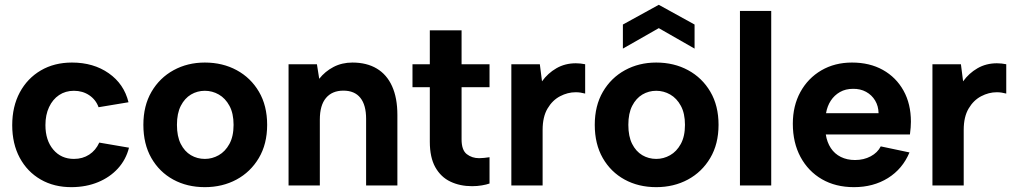

<svg xmlns="http://www.w3.org/2000/svg" viewBox="-20 -765 4191 792"><path d="M276.4 7Q203.4 7.5 147.9 -24.5Q92.4 -56.5 61.4 -114.2Q30.4 -172 30.4 -248.5Q30.4 -325.5 61.6 -383.8Q92.9 -442 148.4 -474.5Q203.9 -507 276.9 -507Q365.5 -507 428.5 -462.9Q491.6 -418.8 510.1 -343.2L386.6 -322.7Q375.6 -353.6 348.2 -372.1Q320.8 -390.5 285 -390.5Q250.1 -390.5 223.7 -372.8Q197.3 -355.1 182.4 -323.2Q167.4 -291.4 167.4 -249Q167.4 -186.2 199.8 -147.8Q232.2 -109.5 285 -109.5Q320.8 -109.5 348 -127.2Q375.1 -144.9 389.5 -176.8L512.1 -155.8Q499.6 -106.3 466.3 -69.9Q433.1 -33.6 384.5 -13.6Q336 6.5 276.4 7Z M824.9 7Q751.9 7 694.7 -24.2Q637.4 -55.5 604.4 -113.1Q571.4 -170.8 571.4 -250Q571.4 -329 605 -386.5Q638.6 -444 696.1 -475.5Q753.7 -507 824.9 -507Q898.3 -507 956.4 -475.5Q1014.5 -444 1048.2 -386.5Q1082 -329 1082 -250Q1082 -171 1047.7 -113.2Q1013.5 -55.5 955.4 -24.2Q897.3 7 824.9 7ZM825.2 -109.5Q855.2 -109.5 882.1 -124.7Q909.1 -139.9 926.3 -171.2Q943.5 -202.5 943.5 -249.9Q943.5 -297.3 926.5 -328.5Q909.6 -359.7 882.6 -375.1Q855.7 -390.5 824.9 -390.5Q794.1 -390.5 767.9 -375.1Q741.8 -359.6 725.9 -328.6Q709.9 -297.6 709.9 -250Q709.9 -202.4 725.6 -171.4Q741.3 -140.4 767.4 -124.9Q793.6 -109.5 825.2 -109.5Z M1170.3 0V-500H1287.3L1296.8 -440Q1320.8 -470.5 1355.8 -488.8Q1390.8 -507 1433.7 -507Q1492.7 -507 1534.2 -482.2Q1575.7 -457.5 1597.4 -409.2Q1619.2 -361 1619.2 -291V0H1490.2V-275Q1490.2 -331.8 1466.5 -361.4Q1442.8 -391.1 1396.5 -391.1Q1350.1 -391.1 1324.7 -360.9Q1299.3 -330.8 1299.3 -271.5V0Z M1999.3 -8Q1986.8 -3.5 1967.7 -0.3Q1948.7 3 1927.1 3Q1877.5 3 1838 -15.8Q1798.5 -34.5 1775.7 -75.1Q1753 -115.6 1753 -180.2V-405.2H1681.5V-500H1753V-640H1884V-500H1999.3V-405.2H1884V-190.2Q1884 -145.9 1905.4 -129.2Q1926.9 -112.5 1956.3 -112.5Q1965.3 -112.5 1977.5 -113.7Q1989.8 -115 1999.3 -116.5Z M2089.3 0V-500H2206.8L2215.8 -429.5Q2239.8 -463 2275.3 -483.5Q2310.8 -504 2355.3 -504Q2364.8 -504 2374.6 -503Q2384.3 -502 2393.8 -500V-379Q2384.3 -381.5 2374.8 -383Q2365.3 -384.5 2354.8 -384.5Q2321.8 -384.5 2290.3 -368Q2258.8 -351.6 2238.6 -317.3Q2218.3 -283.1 2218.3 -229.1V0Z M2686.9 7Q2613.9 7 2556.7 -24.2Q2499.4 -55.5 2466.4 -113.1Q2433.4 -170.8 2433.4 -250Q2433.4 -329 2467 -386.5Q2500.6 -444 2558.1 -475.5Q2615.7 -507 2686.9 -507Q2760.3 -507 2818.4 -475.5Q2876.5 -444 2910.2 -386.5Q2944 -329 2944 -250Q2944 -171 2909.7 -113.2Q2875.5 -55.5 2817.4 -24.2Q2759.3 7 2686.9 7ZM2687.2 -109.5Q2717.2 -109.5 2744.1 -124.7Q2771.1 -139.9 2788.3 -171.2Q2805.5 -202.5 2805.5 -249.9Q2805.5 -297.3 2788.5 -328.5Q2771.6 -359.7 2744.6 -375.1Q2717.7 -390.5 2686.9 -390.5Q2656.1 -390.5 2629.9 -375.1Q2603.8 -359.6 2587.9 -328.6Q2571.9 -297.6 2571.9 -250Q2571.9 -202.4 2587.6 -171.4Q2603.3 -140.4 2629.4 -124.9Q2655.6 -109.5 2687.2 -109.5ZM2549.4 -564.5V-663.8L2697.5 -745.2L2845.1 -663.8V-564.5L2697.5 -648.9Z M3032.3 0V-720H3161.3V0Z M3502.5 7Q3426.9 7 3370.4 -25.7Q3313.9 -58.5 3282.1 -117.5Q3250.4 -176.5 3250.4 -254.5Q3250.4 -328.5 3281.6 -385.5Q3312.9 -442.5 3368.1 -474.8Q3423.4 -507 3494.4 -507Q3567.5 -507 3622 -476.5Q3676.5 -446 3707 -391.2Q3737.5 -336.5 3737.5 -262.9Q3737.5 -251.9 3736.5 -239Q3735.5 -226 3733.5 -210.4H3386.4Q3391.4 -178.1 3407.1 -154.2Q3422.8 -130.3 3448.5 -117.6Q3474.1 -104.9 3507 -104.9Q3542.9 -104.9 3571.5 -120.1Q3600.1 -135.3 3613.1 -161.2L3731.6 -136.2Q3703.1 -68.1 3642.8 -30.5Q3582.5 7 3502.5 7ZM3387.4 -298.1H3604.1Q3603.6 -327.4 3589.9 -350.3Q3576.2 -373.2 3552.5 -386.2Q3528.9 -399.1 3498.5 -398.6Q3468.1 -398.6 3444.9 -385.4Q3421.7 -372.2 3407 -349.8Q3392.4 -327.4 3387.4 -298.1Z M3826.3 0V-500H3943.8L3952.8 -429.5Q3976.8 -463 4012.3 -483.5Q4047.8 -504 4092.3 -504Q4101.8 -504 4111.6 -503Q4121.3 -502 4130.8 -500V-379Q4121.3 -381.5 4111.8 -383Q4102.3 -384.5 4091.8 -384.5Q4058.8 -384.5 4027.3 -368Q3995.8 -351.6 3975.6 -317.3Q3955.3 -283.1 3955.3 -229.1V0Z"/></svg>

Font: Envelope Sans Variable
Style: Regular
Weight: 500
Designer: Andreas Rasmussen / Norman Anderson
Foundry: mail.de GmbH
Version: Version 1.150